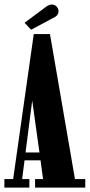

<svg xmlns="http://www.w3.org/2000/svg" viewBox="-21 -856 409 876"><path d="M-1 0V-39H39L133 -700.5H207L321 -39H368V0H139V-39H175.5L164 -124.5H91L80 -39H113V0ZM95.5 -160.5H159L126 -397ZM121 -720.5 91 -752 187 -823.5Q203 -835.5 215 -835.5Q233 -835.5 242.5 -819Q246 -812.5 246 -805Q246 -784 219.5 -773Z"/></svg>

Font: Imbue 10pt ExtraBold
Style: Regular
Weight: 800
Designer: Tyler Finck
Foundry: Etcetera Type Company
Version: Version 1.102; ttfautohint (v1.8.3)